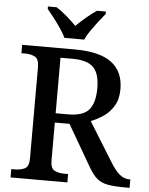

<svg xmlns="http://www.w3.org/2000/svg" viewBox="-61 -980 798 1030"><g transform="rotate(5 338.0 -465.5)"><path d="M35 0V-45H56Q86 -45 108 -56Q130 -67 130 -110V-603Q130 -646 108 -657.5Q86 -669 56 -669H35V-714H319Q452 -714 516.5 -666Q581 -618 581 -523Q581 -470 559.5 -433.5Q538 -397 505 -374.5Q472 -352 437 -339L569 -126Q594 -85 618 -65Q642 -45 672 -45H676V0H656Q594 0 558.5 -6.5Q523 -13 500 -32.5Q477 -52 455 -90L325 -314H246V-110Q246 -67 268 -56Q290 -45 320 -45H341V0ZM313 -364Q395 -364 426 -402Q457 -440 457 -517Q457 -596 423.5 -629.5Q390 -663 311 -663H246V-364ZM258 -771Q247 -794 229 -820.5Q211 -847 191 -873Q171 -899 155 -918V-931H202Q229 -914 258.5 -888.5Q288 -863 310 -840Q333 -863 363 -888.5Q393 -914 419 -931H467V-918Q451 -899 431 -873Q411 -847 392.5 -820.5Q374 -794 364 -771Z"/></g></svg>

Font: Noto Serif Tamil Medium
Style: Regular
Weight: 500
Designer: Indian Type Foundry, Tom Grace, and the Monotype Design Team
Foundry: Monotype Imaging Inc.
Version: Version 2.004; ttfautohint (v1.8.4.7-5d5b)